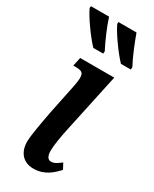

<svg xmlns="http://www.w3.org/2000/svg" viewBox="-201 -818 707 879"><g transform="rotate(30 152.5 -378.0)"><path d="M252 -606H304L305 -619C283 -659 258 -721 242 -766H146V-756C161 -721 217 -642 252 -606ZM106 -606H158L159 -619C138 -659 111 -721 97 -766H1L0 -756C15 -721 71 -642 106 -606ZM144 10C204 10 239 -25 265 -53L249 -83C229 -68 216 -58 198 -58C181 -58 172 -73 172 -102C172 -131 181 -181 189 -219L257 -536H77L67 -490H81C122 -490 129 -478 117 -414L84 -254C73 -195 58 -117 58 -83C58 -29 88 10 144 10Z"/></g></svg>

Font: Noto Serif Condensed Semi
Style: Italic
Weight: 600
Width: 3
Italic angle: -12°
Designer: Monotype Design Team
Foundry: Monotype Imaging Inc.
Version: Version 1.901